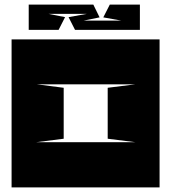

<svg xmlns="http://www.w3.org/2000/svg" viewBox="-20 -809 740 829"><path d="M138 -445H565L445 -430V-210L565 -195H136L255 -210V-430L138 -445ZM669 0V-639H30V0H669ZM304 -680H584V-789H454L426 -734L504 -720H341L410 -734L383 -789H104V-680H233L261 -735L190 -749H354L276 -735Z"/></svg>

Font: Banana Brick
Style: Regular
Weight: 400
Designer: artmaker
Foundry: artmaker
Version: Version 4.000 2011 initial release